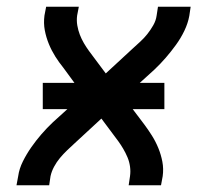

<svg xmlns="http://www.w3.org/2000/svg" viewBox="-20 -550 640 570"><path d="M29 0 34 -27Q37 -49 48 -71Q59 -93 73 -113Q87 -133 103 -151.5Q119 -170 137 -187L180 -226H107V-304H201L168 -349Q155 -365 144 -382.5Q133 -400 125 -419.5Q117 -439 113 -460Q109 -481 112 -504L117 -530H214L209 -504Q207 -489 209.5 -474.5Q212 -460 217 -447Q222 -434 229 -422Q236 -410 244 -399L294 -332L373 -405Q384 -415 396 -426Q408 -437 417.5 -449Q427 -461 435 -475Q443 -489 445 -504L449 -530H546L542 -503Q538 -481 527.5 -459Q517 -437 502.5 -417Q488 -397 472 -378.5Q456 -360 438 -343L395 -304H468V-226H374L408 -181Q420 -165 431 -147.5Q442 -130 450 -110.5Q458 -91 462 -70Q466 -49 463 -27L458 0H362L366 -27Q368 -41 366 -55.5Q364 -70 358.5 -83Q353 -96 346 -108Q339 -120 331 -131L281 -198L202 -125Q191 -115 179.5 -104Q168 -93 158 -81Q148 -69 140.5 -55Q133 -41 130 -27L126 0Z"/></svg>

Font: Iosevka Curly MdExObl
Style: Regular
Weight: 500
Width: 7
Italic angle: -9°
Monospace: yes
Designer: Belleve Invis
Foundry: Belleve Invis
Version: Version 11.1.0; ttfautohint (v1.8.3)